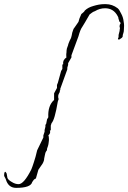

<svg xmlns="http://www.w3.org/2000/svg" viewBox="-188 -640 621 930"><path d="M-110 270Q-148 270 -160 228Q-161 225 -162.5 222.5Q-164 220 -165 218Q-168 213 -168 210Q-168 192 -162 192L-160 194L-156 200Q-156 203 -155 205L-152 222Q-148 232 -130 242Q-114 252 -98 252Q-72 252 -36 180Q-33 174 -30.5 165.5Q-28 157 -24 146Q-20 135 -16 120Q-12 105 -8 88L22 26V16L28 -2V-10L32 -26V-34Q32 -36 34 -38Q36 -40 36 -42L40 -62L46 -72Q43 -128 74 -156V-188L88 -214V-228Q88 -228 90 -234L92 -238L108 -296L114 -306V-326Q114 -328 116 -328Q118 -328 118 -330Q115 -349 134 -362Q133 -364 133 -371Q133 -374 133 -378Q133 -382 134 -386Q134 -391 134.5 -396Q135 -401 136 -405L142 -422Q142 -425 145 -432Q147 -437 149.5 -443Q152 -449 156 -456L159 -467Q160 -471 160.5 -474.5Q161 -478 162 -482Q163 -485 164 -488Q165 -491 166 -494Q167 -500 174 -508L192 -534Q193 -538 194.5 -542.5Q196 -547 197 -551L206 -572Q209 -575 211 -576Q214 -578 220 -584Q220 -586 224 -590Q239 -604 264 -611Q277 -615 290.5 -617.5Q304 -620 318 -620H324Q356 -620 382 -600Q388 -595 392 -587L400 -572Q409 -555 411 -535Q413 -525 413 -515Q413 -505 412 -494Q412 -486 409 -478Q406 -471 406 -462Q404 -457 395 -452Q388 -446 384 -450Q382 -452 385 -457Q388 -462 386 -464Q386 -472 389 -481Q392 -490 392 -498Q394 -503 392 -508Q390 -513 392 -518Q392 -521 394 -523Q396 -525 396 -528Q396 -530 394 -532Q393 -533 392 -534Q391 -535 390 -536Q389 -539 388.5 -542Q388 -545 386 -549Q386 -556 382 -562Q362 -600 321 -600Q295 -600 272 -586Q268 -585 264.5 -583Q261 -581 258 -579L246 -570L224 -532Q218 -521 210 -509Q201 -497 192 -464L158 -372V-362L142 -334V-326L138 -312V-304L104 -210V-204L102 -202V-198Q102 -197 100 -191L98 -188Q96 -182 95 -181Q94 -179 94 -176V-168L96 -160L92 -148Q77 -59 62 -44L58 -32V-10Q58 -8 55 -8Q52 -8 54 -6Q54 -5 54.5 -3.5Q55 -2 55 -1Q55 8 46 16Q49 20 49 33Q49 36 49 39.5Q49 43 48 48Q47 59 44.5 67Q42 75 40 80Q40 88 38 90Q36 91 32 100L29 113L26 128Q26 139 18 153L-2 182L-14 224Q-15 225 -17 226Q-19 227 -21 228Q-24 230 -28 236L-32 242Q-39 270 -110 270Z"/></svg>

Font: Estonia
Style: Regular
Weight: 400
Designer: Robert E. Leuschke
Foundry: Robert E. Leuschke
Version: Version 1.014; ttfautohint (v1.8.3)